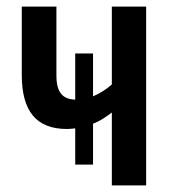

<svg xmlns="http://www.w3.org/2000/svg" viewBox="-20 -562 521 582"><path d="M423 -542H319V-306C301 -290 281 -278 262 -270V-400H208V-260C171 -261 151 -281 151 -333V-542H46V-335C46 -225 90 -171 183 -171C191 -171 201 -172 208 -173V-63H262V-187C283 -195 301 -207 319 -221V0H423Z"/></svg>

Font: Noto Sans Display Condensed Medium
Style: Regular
Weight: 500
Width: 3
Designer: Monotype Design Team
Foundry: Monotype Imaging Inc.
Version: Version 1.900